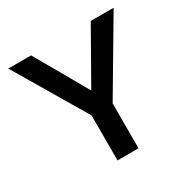

<svg xmlns="http://www.w3.org/2000/svg" viewBox="-152 -820 958 966"><g transform="rotate(-30 326.5 -337.5)"><path d="M265.5 -255.5H381L629 -675H496L318.5 -362H328.5L149.5 -675H17ZM262 0H384V-326H262Z"/></g></svg>

Font: Anybody UltraCondensed Thin Medium
Style: Regular
Weight: 500
Version: Version 1.111